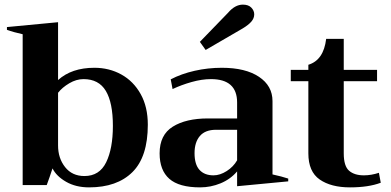

<svg xmlns="http://www.w3.org/2000/svg" viewBox="-20 -800 1690 830"><path d="M207 -72Q194 -32 182 0H78V-652Q37 -661 10 -671V-683L231 -704V-454Q290 -507 388 -507Q452 -507 504.5 -478Q557 -449 588 -393.5Q619 -338 619 -261Q619 -122 552.5 -56Q486 10 365 10Q308 10 266 -14Q224 -38 207 -72ZM468 -256Q468 -356 437.5 -407Q407 -458 341 -458Q310 -458 279.5 -440Q249 -422 231 -399V-171Q231 -116 261.5 -77.5Q292 -39 345 -39Q410 -39 439 -98.5Q468 -158 468 -256Z M844 -619 966 -745Q996 -780 1030 -780Q1054 -780 1066.5 -767Q1079 -754 1079 -738Q1079 -721 1066.5 -706.5Q1054 -692 1029 -677L869 -584ZM670 -137Q670 -217 727 -252.5Q784 -288 879 -288H1005V-357Q1005 -458 892 -458Q853 -458 808.5 -445.5Q764 -433 726 -415L718 -457Q764 -481 821.5 -494Q879 -507 939 -507Q1041 -507 1099.5 -468Q1158 -429 1158 -363V-46Q1199 -37 1226 -28V-16L1005 5V-59Q976 -25 933.5 -7.5Q891 10 845 10Q754 10 712 -27Q670 -64 670 -137ZM1005 -107V-239H914Q867 -239 844 -212Q821 -185 821 -138Q821 -89 842.5 -65.5Q864 -42 903 -42Q931 -42 960 -60.5Q989 -79 1005 -107Z M1626 -10Q1573 10 1493 10Q1411 10 1362 -24Q1313 -58 1313 -137V-449H1237V-498H1313V-520Q1379 -540 1390 -632H1466V-498H1610V-449H1466V-137Q1466 -82 1489 -62Q1512 -42 1553 -42Q1585 -42 1618 -53Z"/></svg>

Font: Trirong Bold
Style: Regular
Weight: 700
Designer: Katatrad Team
Foundry: CadsonDemak
Version: Version 1.000